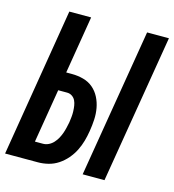

<svg xmlns="http://www.w3.org/2000/svg" viewBox="-111 -826 832 918"><g transform="rotate(15 305.0 -367.5)"><path d="M382 0 504 -735H612L490 0ZM-2 0 119 -735H227L180 -450H209Q238 -450 265.5 -442.5Q293 -435 313.5 -417.5Q334 -400 346.5 -375.5Q359 -351 364 -323.5Q369 -296 367.5 -267Q366 -238 361 -208Q357 -183 350 -158Q343 -133 331 -109Q319 -85 301 -64Q283 -43 260.5 -28Q238 -13 212 -6.5Q186 0 161 0ZM121 -92H161Q175 -92 188.5 -98.5Q202 -105 212.5 -116.5Q223 -128 230 -141Q237 -154 242 -168Q247 -182 250 -195.5Q253 -209 256 -223Q258 -237 259.5 -251Q261 -265 260.5 -279Q260 -293 258 -306.5Q256 -320 250.5 -331.5Q245 -343 234 -350.5Q223 -358 209 -358H165Z"/></g></svg>

Font: Iosevka SS04 Semibold Extended
Style: Italic
Weight: 600
Width: 7
Italic angle: -9°
Monospace: yes
Designer: Belleve Invis
Foundry: Belleve Invis
Version: Version 19.0.0; ttfautohint (v1.8.4)